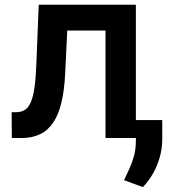

<svg xmlns="http://www.w3.org/2000/svg" viewBox="-20 -565 724 786"><path d="M27.7 -105.8H46.5Q67.8 -105.8 82.4 -115.4Q96.9 -125 106.5 -147.5Q116.1 -170.1 121.4 -208.5Q126.8 -246.8 128.9 -304L138.5 -545.5H536.2V0H411.9V-440H255.3L246.8 -264.2Q243.6 -196 231.7 -146.1Q219.8 -96.2 198.3 -63.9Q176.8 -31.6 144.5 -15.8Q112.2 0 68.2 0H28.4ZM644.2 -73.5V5Q644.2 41.5 634.6 76.7Q625 111.9 607.2 143.6Q589.5 175.4 565 201L487.9 172.6Q499.3 148.1 510.5 123.8Q521.7 99.4 528.9 72.1Q536.2 44.7 536.2 11.7V-73.5Z"/></svg>

Font: DeltaSans SemiBold
Style: Regular
Weight: 600
Designer: Rasmus Andersson
Foundry: rsms
Version: Version 3.012